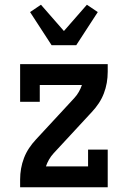

<svg xmlns="http://www.w3.org/2000/svg" viewBox="-20 -791 540 811"><path d="M65 0V-33Q65 -56 69 -79Q73 -102 81.5 -124Q90 -146 103 -165.5Q116 -185 132 -202L294 -377Q305 -389 313 -403Q321 -417 326 -432H148V-361H65V-520H435V-488Q435 -464 431 -441Q427 -418 418.5 -396Q410 -374 397 -354.5Q384 -335 368 -318L206 -143Q195 -131 187 -117Q179 -103 174 -88H352V-159H435V0ZM198 -600 107 -740 153 -771 250 -660 347 -771 393 -740 302 -600Z"/></svg>

Font: Iosevka Curly Slab Semibold
Style: Regular
Weight: 600
Monospace: yes
Designer: Belleve Invis
Foundry: Belleve Invis
Version: Version 22.1.2; ttfautohint (v1.8.4)